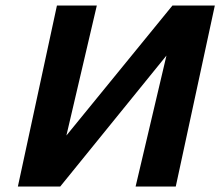

<svg xmlns="http://www.w3.org/2000/svg" viewBox="-20 -678 801 698"><path d="M109 0 124 -66 607 -658H691L676 -588L199 0ZM45 0 187 -658H332L178 0ZM473 0 628 -658H761L619 0Z"/></svg>

Font: Ysabeau Office ExtraBold
Style: Italic
Weight: 800
Italic angle: -12°
Designer: Christian Thalmann (Catharsis Fonts)
Version: Version 2.001;gftools[0.9.30]; featfreeze: tnum,lnum,ss02